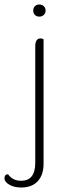

<svg xmlns="http://www.w3.org/2000/svg" viewBox="-77 -685 294 855"><path d="M71 -638Q71 -650 78.5 -657.5Q86 -665 98 -665Q110 -665 118 -657.5Q126 -650 126 -638Q126 -626 118 -618.5Q110 -611 98 -611Q86 -611 78.5 -618.5Q71 -626 71 -638ZM-57 109Q-57 91 -41 91Q-21 120 17 120Q80 120 80 40V-479Q80 -514 104 -514Q110 -514 117 -510V44Q117 94 91 122Q65 150 18 150Q-14 150 -35.5 137.5Q-57 125 -57 109Z"/></svg>

Font: Thasadith
Style: Regular
Weight: 400
Designer: Cadson Demak Co.,Ltd.
Foundry: Cadson Demak Co.,Ltd.
Version: Version 1.000; ttfautohint (v1.6)